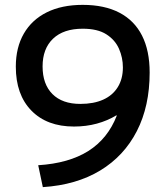

<svg xmlns="http://www.w3.org/2000/svg" viewBox="-20 -760 680 789"><path d="M320 -740Q409 -740 470.5 -708Q532 -676 563.5 -614Q595 -552 595 -462Q595 -324 542.5 -221.5Q490 -119 392 -59.5Q294 0 156 9L137 -81Q263 -89 343 -139.5Q423 -190 460 -285L458 -286Q422 -264 378 -252Q334 -240 284 -240Q173 -240 109 -305.5Q45 -371 45 -486Q45 -565 78 -622Q111 -679 172.5 -709.5Q234 -740 320 -740ZM320 -642Q241 -642 198 -601Q155 -560 155 -487Q155 -414 195.5 -373.5Q236 -333 310 -333Q365 -333 404 -350.5Q443 -368 464 -402Q485 -436 485 -483Q485 -523 469 -559.5Q453 -596 417 -619Q381 -642 320 -642Z"/></svg>

Font: M PLUS 1 Medium
Style: Regular
Weight: 500
Designer: Coji Morishita
Foundry: UNDERFOREST DESIGN
Version: Version 1.001